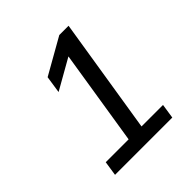

<svg xmlns="http://www.w3.org/2000/svg" viewBox="-190 -842 979 979"><g transform="rotate(-45 300.0 -352.5)"><path d="M84 0 96 -79H261L343 -595L179 -502L193 -595L387 -705H454L354 -79H509L497 0Z"/></g></svg>

Font: Mulish Medium
Style: Italic
Weight: 500
Italic angle: -9°
Designer: Vernon Adams
Foundry: Vernon Adams
Version: Version 3.603; ttfautohint (v1.8.3)